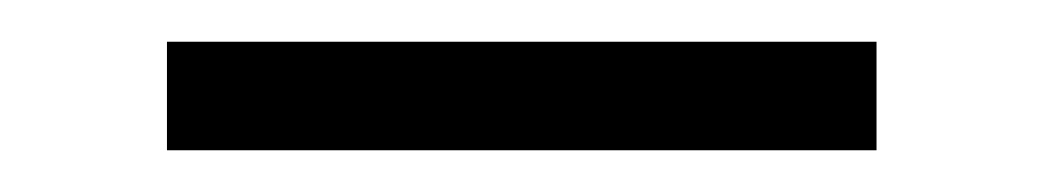

<svg xmlns="http://www.w3.org/2000/svg" viewBox="-20 -346 500 92"><path d="M60 -274V-326H400V-274Z"/></svg>

Font: Kalnia Thin SemiBold
Style: Regular
Weight: 600
Version: Version 1.105